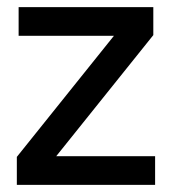

<svg xmlns="http://www.w3.org/2000/svg" viewBox="-20 -516 482 536"><path d="M27 0V-78L298 -416H32V-496H408V-418L137 -80H413V0Z"/></svg>

Font: DM Sans 36pt Medium
Style: Regular
Weight: 500
Designer: Colophon Foundry, Jonny Pinhorn
Foundry: Colophon Foundry
Version: Version 4.004;gftools[0.9.30]